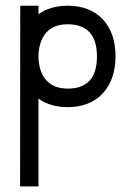

<svg xmlns="http://www.w3.org/2000/svg" viewBox="-20 -375 432 672"><path d="M114.7 -355V-325.2Q156.2 -355 217.3 -355Q255.9 -355 286.9 -342.8Q317.9 -330.6 339.6 -307.6Q361.3 -284.7 372.8 -252Q384.3 -219.2 384.3 -177.7Q384.3 -135.7 372.3 -102.8Q360.4 -69.8 338.6 -46.9Q316.9 -23.9 286.1 -12Q255.4 0 217.3 0Q156.2 0 114.7 -29.8V277.3H50.3L50.8 -355ZM114.7 -170.9Q117.7 -119.1 143.8 -92Q169.9 -64.9 217.3 -64.9Q267.6 -64.9 293.5 -92.5Q319.3 -120.1 319.3 -177.7Q319.3 -233.9 293.5 -262Q267.6 -290 217.3 -290Q168.9 -290 143.3 -262.5Q117.7 -234.9 114.7 -184.6Z"/></svg>

Font: Fibel Vienna LRS
Style: Regular
Weight: 400
Designer: Peter Wiegel
Foundry: Peter Wioegel
Version: Version 000.000